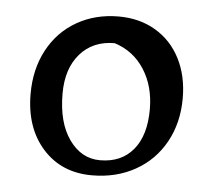

<svg xmlns="http://www.w3.org/2000/svg" viewBox="-39 -460 570 513"><g transform="rotate(5 245.5 -203.5)"><path d="M43 -192Q43 -258 70.5 -309.5Q98 -361 147.5 -389.5Q197 -418 260 -418Q316 -418 359 -392.5Q402 -367 425.5 -321Q449 -275 449 -215Q449 -149 420.5 -97.5Q392 -46 341 -17.5Q290 11 225 11Q143 11 93 -45Q43 -101 43 -192ZM364 -178Q364 -240 335 -285Q306 -330 255 -346Q197 -346 162.5 -306.5Q128 -267 128 -200Q128 -122 160.5 -76.5Q193 -31 243 -31Q300 -31 332 -69.5Q364 -108 364 -178Z"/></g></svg>

Font: Mirza
Style: Regular
Weight: 400
Designer: Arabic design by Kourosh Beigpour, Latin design by Eduardo Tunni, engineering by Lasse Fister
Version: Version 1.0010g